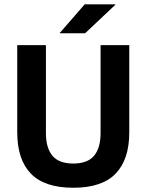

<svg xmlns="http://www.w3.org/2000/svg" viewBox="-20 -846 672 880"><path d="M316 14.5Q184 14.5 121.5 -50.2Q59 -115 59 -239.5V-639H190.5V-236.5Q190.5 -168 220.2 -132.2Q250 -96.5 316 -96.5Q381.5 -96.5 411.2 -132.2Q441 -168 441 -236.5V-639H572.5V-239.5Q572.5 -115 510 -50.2Q447.5 14.5 316 14.5ZM254 -695 368 -826H509V-824.5L370 -693.5H254Z"/></svg>

Font: Anek Kannada Medium SemiBold
Style: Regular
Weight: 600
Version: Version 1.003